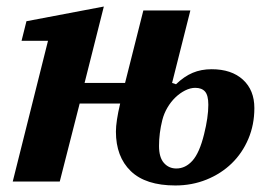

<svg xmlns="http://www.w3.org/2000/svg" viewBox="-20 -556 843 588"><path d="M127 -431H46L61 -491L298 -536L239 -302H363L419 -524H563L507 -302L519 -298Q544 -322 570 -333Q596 -344 628 -344Q689 -344 724 -312Q759 -280 759 -225Q759 -174 740.5 -130.5Q722 -87 689.5 -55.5Q657 -24 612.5 -6Q568 12 517 12Q426 12 380.5 -32Q335 -76 335 -153Q335 -184 348 -239H224L163 0H19ZM520 -40Q548 -40 569.5 -64Q591 -88 605 -145Q618 -197 618 -235Q618 -264 608 -275.5Q598 -287 578 -287Q563 -287 547 -279Q531 -271 517 -257.5Q503 -244 492.5 -226Q482 -208 477 -188Q467 -148 467 -109Q467 -74 482 -57Q497 -40 520 -40Z"/></svg>

Font: IBM Plex Serif
Style: Bold Italic
Weight: 700
Italic angle: -14°
Designer: Mike Abbink, Paul van der Laan, Pieter van Rosmalen
Foundry: Bold Monday
Version: Version 3.001